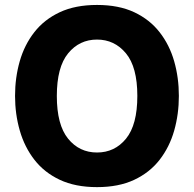

<svg xmlns="http://www.w3.org/2000/svg" viewBox="-20 -747 779 772"><path d="M370.1 -727.1Q457.5 -727.1 519.8 -697.8Q582 -668.5 621.8 -617.4Q661.6 -566.4 680.4 -500.5Q699.2 -434.6 699.2 -361.3Q699.2 -288.1 680.4 -221.9Q661.6 -155.8 621.8 -104.5Q582 -53.2 519.5 -23.9Q457 5.4 370.1 5.4Q283.2 5.4 220.7 -23.9Q158.2 -53.2 118.4 -104.5Q78.6 -155.8 59.6 -221.9Q40.5 -288.1 40.5 -361.3Q40.5 -434.6 59.3 -500.5Q78.1 -566.4 117.9 -617.4Q157.7 -668.5 220.2 -697.8Q282.7 -727.1 370.1 -727.1ZM370.1 -587.9Q299.3 -587.9 253.9 -532.5Q208.5 -477.1 208.5 -361.3Q208.5 -245.1 253.7 -189.5Q298.8 -133.8 370.1 -133.8Q441.4 -133.8 486.8 -189.5Q532.2 -245.1 532.2 -361.3Q532.2 -477.5 486.3 -532.7Q440.4 -587.9 370.1 -587.9Z"/></svg>

Font: Estedad-FD ExtraBold
Style: Regular
Weight: 800
Designer: Amin Abedi
Version: Version 7.3